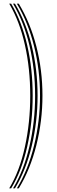

<svg xmlns="http://www.w3.org/2000/svg" viewBox="-20 -820 310 1040"><path d="M81.8 200Q144 98.2 177 -33.6Q210 -165.5 210 -301.8Q210 -439.8 177 -568.5Q144 -697.2 81.8 -800H71.5Q132.2 -698.8 164.5 -570.1Q196.8 -441.5 196.8 -301.8Q196.8 -163.8 164.5 -31.8Q132.2 100.2 71.5 200ZM61 200Q120.8 102 152.1 -30Q183.5 -162 183.5 -301.8Q183.5 -443 152.1 -571.6Q120.8 -700.2 61 -800H50.8Q109 -702 139.6 -573.4Q170.2 -444.8 170.2 -301.8Q170.2 -160.2 139.6 -28.2Q109 103.8 50.8 200ZM40.5 200Q98 105.5 127.5 -26.5Q157 -158.5 157 -301.8Q157 -446.2 127.5 -574.8Q98 -703.2 40.5 -800H30Q86.2 -705 115 -576.4Q143.8 -447.8 143.8 -301.8Q143.8 -156.5 115 -24.6Q86.2 107.2 30 200Z"/></svg>

Font: Big Shoulders Inline Display
Style: Regular
Weight: 400
Designer: Patric King
Foundry: XO Type Co
Version: Version 1.000